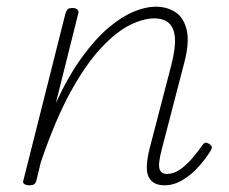

<svg xmlns="http://www.w3.org/2000/svg" viewBox="-20 -539 686 574"><path d="M472 15Q455 15 443 9Q431 3 424.5 -10Q418 -23 419 -44Q420 -65 427 -94L492 -344Q505 -394 503 -424.5Q501 -455 485.5 -469.5Q470 -484 441 -484Q409 -484 369 -464.5Q329 -445 283.5 -397Q238 -349 192 -266Q146 -183 102 -54L89 0Q87 8 82.5 11.5Q78 15 67 15Q58 15 52.5 11Q47 7 50 0L176 -500Q179 -508 182.5 -511.5Q186 -515 197 -515Q207 -515 211.5 -510.5Q216 -506 214 -499L147 -231Q185 -313 225.5 -368.5Q266 -424 305.5 -457Q345 -490 380.5 -504.5Q416 -519 445 -519Q479 -519 504 -503Q529 -487 538 -450Q547 -413 531 -352L465 -98Q458 -72 456 -54.5Q454 -37 459.5 -28Q465 -19 479 -19Q499 -19 518 -32Q537 -45 554.5 -65.5Q572 -86 585 -105Q590 -112 594.5 -112.5Q599 -113 605 -109Q614 -103 613.5 -98.5Q613 -94 610 -89Q597 -67 575.5 -42.5Q554 -18 527 -1.5Q500 15 472 15Z"/></svg>

Font: Playwrite IS Thin
Style: Regular
Weight: 250
Designer: Veronika Burian, José Scaglione
Foundry: TypeTogether
Version: Version 1.002